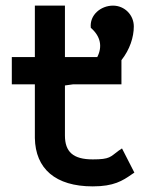

<svg xmlns="http://www.w3.org/2000/svg" viewBox="-20 -652 523 683"><path d="M458 -38 414 -124 402 -116C372 -94 372 -85 310 -85C240 -85 211 -112 211 -170V-348L240 -352H412V-438C442 -476 456 -520 456 -558C456 -599 423 -632 382 -632C339 -632 298 -599 303 -553C338 -523 345 -486 326 -449H211V-632H104V-449H22V-352H104V-161C106 -52 177 11 310 11C385 11 416 -9 449 -32Z"/></svg>

Font: Charger
Style: ExBd
Weight: 400
Designer: Jasper
Foundry: Cannot Into Space Fonts
Version: Version 0.99